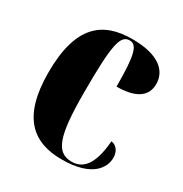

<svg xmlns="http://www.w3.org/2000/svg" viewBox="-136 -655 734 770"><g transform="rotate(30 230.5 -270.0)"><path d="M254 10C396 10 431 -55 431 -99C431 -126 418 -149 391 -153C382 -37 343 -2 293 -2C221 -2 198 -66 198 -267C198 -484 209 -540 252 -540C286 -540 299 -505 299 -353C415 -353 432 -406 432 -441C432 -503 381 -550 259 -550C123 -550 34 -483 34 -266C34 -59 121 10 254 10Z"/></g></svg>

Font: Noto Serif Display ExtraCondensed Black
Style: Regular
Weight: 900
Width: 2
Designer: Monotype Design Team
Foundry: Monotype Imaging Inc.
Version: Version 2.009